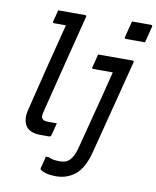

<svg xmlns="http://www.w3.org/2000/svg" viewBox="-103 -840 933 1145"><g transform="rotate(10 363.0 -267.0)"><path d="M602 -761H717Q728 -761 725 -750L700 -652H585Q574 -652 577 -663ZM157 -750H319Q330 -750 327 -739Q289 -588 252 -442.5Q215 -297 177 -143Q172 -124 172 -113Q172 -102 179 -95Q184 -89 193.5 -87Q203 -85 216 -85H266Q262 -68 257 -48.5Q252 -29 247 -11Q245 0 233 0H184Q115 0 92 -37.5Q69 -75 83 -132Q118 -277 151 -407Q184 -537 218 -670H148Q136 -670 139 -681Q144 -698 148.5 -715.5Q153 -733 157 -750ZM645 -532Q657 -532 653 -521Q619 -389 582 -244Q545 -99 508 44Q482 146 432 186.5Q382 227 314 227Q281 227 257 220.5Q233 214 222 205Q216 201 218 193Q223 175 227.5 158Q232 141 236 122H251Q267 129 283 132Q299 135 321 135Q340 135 354.5 130.5Q369 126 382 113Q394 101 403.5 81.5Q413 62 423 22Q441 -48 461.5 -127Q482 -206 503 -287Q524 -368 542 -442H424Q413 -442 417 -453Q422 -472 427.5 -492.5Q433 -513 437 -532Z"/></g></svg>

Font: Recursive Sn Lnr St
Style: Italic
Weight: 400
Italic angle: -15°
Version: Version 1.079;hotconv 1.0.112;makeotfexe 2.5.65598; ttfautoh